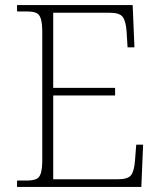

<svg xmlns="http://www.w3.org/2000/svg" viewBox="-20 -734 633 754"><path d="M47 0V-25H84Q108 -25 121.5 -30.5Q135 -36 140.5 -54Q146 -72 146 -108V-605Q146 -642 140.5 -660Q135 -678 122 -683.5Q109 -689 84 -689H47V-714H501L508 -548H481L477 -612Q474 -651 462 -667.5Q450 -684 410 -684H189V-389H432V-359H189V-30H442Q483 -30 495 -46.5Q507 -63 510 -102L515 -166H542L535 0Z"/></svg>

Font: Noto Serif Hentaigana ExtraLight
Style: Regular
Weight: 200
Designer: Kazuhiro Yamada
Foundry: nipponia
Version: Version 1.000